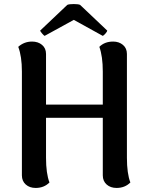

<svg xmlns="http://www.w3.org/2000/svg" viewBox="-20 -913 734 947"><path d="M200 -736Q195 -739 187 -748.5Q179 -758 178 -762L312 -889Q321 -893 343.5 -893Q366 -893 375 -889L509 -762Q509 -758 501 -748.5Q493 -739 487 -736L344 -815ZM606 -135Q606 -57 623 -13Q596 14 555 14Q525 14 506 -3Q487 -20 487 -48V-332H207V-135Q207 -57 224 -13Q197 14 156 14Q126 14 107 -3Q88 -20 88 -48V-560Q88 -635 70 -682Q99 -708 138 -708Q168 -708 187.5 -691.5Q207 -675 207 -647V-397H487V-560Q487 -635 470 -682Q496 -708 538 -708Q567 -708 586.5 -691.5Q606 -675 606 -647Z"/></svg>

Font: Arima Koshi Semi Bold
Style: Regular
Weight: 600
Designer: Joana Correia and Natanael Gama
Foundry: NDISCOVER
Version: Version 1.019;PS 001.019;hotconv 1.0.88;makeotf.lib2.5.64775